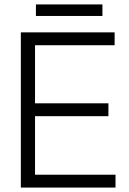

<svg xmlns="http://www.w3.org/2000/svg" viewBox="-20 -846 583 866"><path d="M74 0V-700H497V-642H138V-380H469V-322H138V-58H501V0ZM142 -774V-826H442V-774Z"/></svg>

Font: Space Grotesk Frontify Light
Style: Regular
Weight: 300
Designer: Florian Karsten
Version: Version 2.000